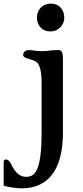

<svg xmlns="http://www.w3.org/2000/svg" viewBox="-56 -773 454 1045"><path d="M219.2 -602.1C264.2 -602.1 293.9 -640.1 293.9 -675.8C293.9 -715.8 270 -753.4 220.2 -753.4C175.8 -753.4 145 -720.7 145 -677.2C145 -641.1 166.5 -602.1 219.2 -602.1ZM-22.9 94.7C-30.8 94.7 -36.1 99.6 -36.1 110.4V238.3C-2 246.6 34.2 252 63 252C192.4 252 286.6 167.5 286.6 -50.8V-438C286.6 -496.1 280.3 -500.5 256.3 -500.5C227.1 -500.5 200.7 -494.6 173.8 -494.6C136.2 -494.6 120.1 -500.5 102.1 -500.5C76.7 -500.5 69.8 -483.9 69.8 -475.1C69.8 -449.2 129.9 -454.6 149.4 -428.7C163.1 -409.7 170.9 -379.4 170.4 -310.5V-50.8C170.4 156.7 133.8 189.5 86.4 189.5C57.1 189.5 29.8 174.3 2.9 117.2C-3.9 104 -13.7 94.7 -22.9 94.7Z"/></svg>

Font: Stoke
Style: Regular
Weight: 400
Designer: Nicole Fally
Foundry: Nicole Fally
Version: Version 1.002